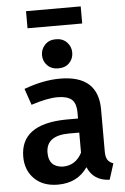

<svg xmlns="http://www.w3.org/2000/svg" viewBox="-61 -960 665 1018"><g transform="rotate(-5 271.5 -450.5)"><path d="M206 15Q127 15 81 -30.5Q35 -76 35 -148Q35 -321 276 -325H342V-355Q342 -407 318 -427Q294 -447 243 -447Q189 -447 103 -419L73 -506Q175 -544 265 -544Q468 -544 468 -362V-140Q468 -108 478 -93.5Q488 -79 508 -72L481 13Q395 10 364 -64Q310 15 206 15ZM240 -78Q308 -78 342 -143V-250H289Q165 -250 165 -158Q165 -82 240 -78ZM261 -599Q225 -599 203 -621.5Q181 -644 181 -676Q181 -708 203 -731Q225 -754 261 -754Q298 -754 320 -731Q342 -708 342 -676Q342 -644 320.5 -621.5Q299 -599 261 -599ZM408 -825H117V-916H408Z"/></g></svg>

Font: Trujillo Medium
Style: Regular
Weight: 500
Designer: Fira Sans original fonts by bBox Type GmbH, Carrois Corporate GbR, & Edenspiekermann AG / Changes by Cristiano Sobral
Foundry: Fira Sans original fonts by bBox Type GmbH, Carrois Corporate GbR, & Edenspiekermann AG / Changes by Cristiano Sobral
Version: Version 4.301;October 17, 2021;FontCreator 14.0.0.2814 64-bi